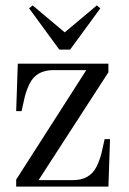

<svg xmlns="http://www.w3.org/2000/svg" viewBox="-20 -692 480 712"><path d="M88 -661 101 -672 220 -572 339 -672 352 -661 240 -508H200ZM40 0V-26L300 -432H178Q115 -432 90 -382Q75 -352 68 -316L60 -280H40L46 -456H382V-424L123 -24H250Q313 -24 338 -74Q353 -104 360 -140L368 -176H388L382 0Z"/></svg>

Font: Old Standard TT
Style: Regular
Weight: 400
Designer: Alexey Kryukov <alexios@thessalonica.org.ru>
Version: Version 2.2